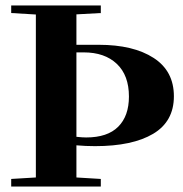

<svg xmlns="http://www.w3.org/2000/svg" viewBox="-20 -683 671 703"><path d="M21 0V-27.8L111.3 -33.2V-629.9L21 -635.3V-663.1H349.1V-635.3L259.8 -630.4V-519H341.3Q468.3 -519 542.5 -470.9Q616.7 -422.9 616.7 -330.6Q616.7 -238.3 540.8 -193.1Q464.8 -147.9 328.1 -147.9Q293.5 -147.9 259.8 -150.9V-33.2L349.1 -27.8V0ZM259.8 -491.2V-182.1Q281.7 -179.7 295.4 -179.7Q373.5 -179.7 412.8 -219Q452.1 -258.3 452.1 -329.6Q452.1 -407.2 407.7 -449.2Q363.3 -491.2 286.6 -491.2Z"/></svg>

Font: Elstob 18pt
Style: Bold
Weight: 700
Designer: Peter S. Baker
Version: Version 1.015